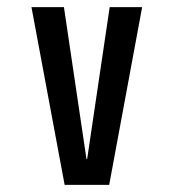

<svg xmlns="http://www.w3.org/2000/svg" viewBox="-20 -520 490 540"><path d="M288.5 -500H379.8L287.1 0H161.8L68.5 -500H159.8L223.2 -72.7H225.1Z"/></svg>

Font: League Mono Thin Condensed
Style: Regular
Weight: 100
Width: 1
Designer: Tyler Finck
Foundry: The League of Moveable Type / Tyler Finck
Version: Version 2.300;RELEASE